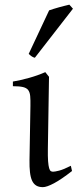

<svg xmlns="http://www.w3.org/2000/svg" viewBox="-20 -772 335 807"><path d="M282.7 -53.2Q237.8 -18.1 207 -1.7Q176.3 14.6 160.2 14.6Q143.1 14.6 132.1 7.8Q121.1 1 114.7 -12.9Q108.4 -26.9 106 -48.3Q103.5 -69.8 104 -99.1L107.9 -326.7Q108.4 -352.1 106.9 -368.2Q105.5 -384.3 98.4 -393.6Q91.3 -402.8 76.2 -406.2Q61 -409.7 34.2 -409.7V-429.2Q65.9 -434.6 102.1 -444.6Q138.2 -454.6 170.4 -468.8L186 -449.2L181.2 -147.9Q180.7 -114.3 182.1 -94.7Q183.6 -75.2 186.5 -65.2Q189.5 -55.2 193.6 -52.7Q197.8 -50.3 203.1 -50.3Q210.4 -50.3 228.8 -54.9Q247.1 -59.6 277.8 -75.2ZM126.5 -529.3Q122.6 -530.3 119.6 -531.5Q116.7 -532.7 113.8 -534.7Q110.8 -536.6 107.9 -539.1Q105 -541.5 100.6 -545.4L186.5 -728.5Q194.3 -731.4 205.1 -734.6Q215.8 -737.8 227.5 -741.2Q239.3 -744.6 250.7 -747.3Q262.2 -750 271.5 -752.4L286.6 -735.4Z"/></svg>

Font: Gentium Unicode
Style: Regular
Weight: 400
Version: Version 1.009